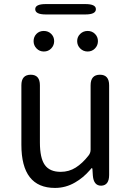

<svg xmlns="http://www.w3.org/2000/svg" viewBox="-20 -910 647 943"><path d="M250 13Q85 13 85 -199V-491Q85 -543 131 -543Q176 -543 176 -491V-210Q176 -134 200 -100Q224 -66 278 -66Q319 -66 352 -87Q385 -108 414 -145Q425 -158 425 -175V-491Q425 -543 471 -543Q516 -543 516 -491V-51Q516 0 478 2Q440 3 436 -48L434 -79Q433 -85 431.5 -85Q430 -85 421 -74Q389 -37 349 -14Q303 13 250 13ZM195.5 -657Q174 -657 159.5 -672Q145 -687 145 -708Q145 -729 159 -743.5Q173 -758 195 -758Q217 -758 231.5 -743.5Q246 -729 246 -708Q246 -687 231.5 -672Q217 -657 195.5 -657ZM410.5 -657Q389 -657 374 -672Q359 -687 359 -708Q359 -729 374 -743.5Q389 -758 410.5 -758Q432 -758 446.5 -743.5Q461 -729 461 -708Q461 -687 446.5 -672Q432 -657 410.5 -657ZM205 -839Q153 -839 153 -865Q153 -890 205 -890H399Q451 -890 451 -865Q451 -839 399 -839Z"/></svg>

Font: Resource Han Rounded HK
Style: Regular
Weight: 400
Designer: Cyano Hao (round all glyphs); Ryoko NISHIZUKA  (kana, bopomofo & ideographs); Paul D. Hunt (Latin, Greek & Cyrillic); Sa
Foundry: Cyano Hao
Version: 0.990